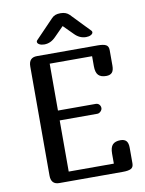

<svg xmlns="http://www.w3.org/2000/svg" viewBox="-98 -987 798 1056"><g transform="rotate(-10 300.5 -459.5)"><path d="M502.9 -535.2Q473.1 -535.2 459 -550Q444.8 -564.9 444.8 -600.1V-655.8H208V-394H418Q431.2 -394 438.5 -385.7Q445.8 -377.4 445.8 -366.2Q445.8 -361.3 443.4 -356.4Q440.9 -351.6 437 -347.7Q433.1 -343.8 428.2 -341.3Q423.3 -338.9 418 -338.9H208V-53.2H460V-108.9Q460 -144 474.1 -158.9Q488.3 -173.8 518.1 -173.8Q540 -173.8 550.5 -162.1Q561 -150.4 561 -124V-37.1Q561 -15.1 546.6 -7.6Q532.2 0 501 0H146Q100.1 0 100.1 -49.8V-659.2Q100.1 -709 146 -709H485.8Q517.1 -709 531.5 -701.4Q545.9 -693.8 545.9 -671.9V-585Q545.9 -558.6 535.4 -546.9Q524.9 -535.2 502.9 -535.2ZM366.2 -794.9 314 -847.2 262.2 -794.9Q247.6 -779.8 231.7 -772.5Q215.8 -765.1 197.3 -765.1Q181.2 -765.1 170.2 -771.2Q159.2 -777.3 159.2 -786.1Q159.2 -791 163.1 -794.9L265.1 -900.9Q273.9 -910.2 285.6 -914.6Q297.4 -918.9 314 -918.9Q330.6 -918.9 342.5 -914.3Q354.5 -909.7 363.3 -900.9L465.3 -794.9Q469.2 -791 469.2 -786.1Q469.2 -777.3 458.3 -771.2Q447.3 -765.1 431.2 -765.1Q394.5 -765.1 366.2 -794.9Z"/></g></svg>

Font: Marmelad
Style: Regular
Weight: 400
Designer: Manvel Shmavonyan
Foundry: Cyreal (www.cyreal.org)
Version: Version 1.000